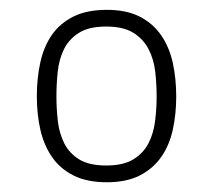

<svg xmlns="http://www.w3.org/2000/svg" viewBox="-20 -710 435 392"><path d="M339.8 -513.2Q339.8 -477.1 332.8 -445.1Q325.7 -413.1 309.1 -389.4Q292.5 -365.7 265.4 -351.8Q238.3 -337.9 198.2 -337.9Q157.7 -337.9 130.4 -351.6Q103 -365.2 86.4 -389.2Q69.8 -413.1 62.5 -444.8Q55.2 -476.6 55.2 -513.2Q55.2 -550.3 62.3 -582.5Q69.3 -614.7 85.9 -638.7Q102.5 -662.6 130.1 -676.3Q157.7 -689.9 198.2 -689.9Q238.3 -689.9 265.4 -676Q292.5 -662.1 309.1 -637.9Q325.7 -613.8 332.8 -581.5Q339.8 -549.3 339.8 -513.2ZM299.8 -513.2Q299.8 -538.6 296.9 -564Q293.9 -589.4 283.2 -609.9Q272.5 -630.4 252.2 -643.1Q231.9 -655.8 196.8 -655.8Q161.6 -655.8 141.4 -643.1Q121.1 -630.4 110.8 -609.9Q100.6 -589.4 97.9 -564Q95.2 -538.6 95.2 -513.2Q95.2 -487.8 98.1 -462.6Q101.1 -437.5 111.3 -417.2Q121.6 -397 141.8 -384.5Q162.1 -372.1 196.8 -372.1Q231.4 -372.1 252 -384.5Q272.5 -397 283 -417.2Q293.5 -437.5 296.6 -462.6Q299.8 -487.8 299.8 -513.2Z"/></svg>

Font: Clear Sans Thin
Style: Regular
Weight: 250
Foundry: Intel Corporation
Version: Version 1.00